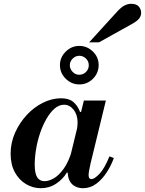

<svg xmlns="http://www.w3.org/2000/svg" viewBox="-20 -980 764 1012"><path d="M195 12Q153 12 116.5 -10Q80 -32 58 -72.5Q36 -113 36 -170Q36 -228 59.5 -280.5Q83 -333 121 -374Q159 -415 206.5 -438.5Q254 -462 302 -462Q343 -462 366 -443Q389 -424 402 -390H408L386 -299Q387 -309 388 -317.5Q389 -326 389 -334Q389 -375 368 -401.5Q347 -428 318 -428Q291 -428 267.5 -407.5Q244 -387 224.5 -353Q205 -319 191 -277.5Q177 -236 170 -193Q163 -150 163 -112Q163 -66 176 -45.5Q189 -25 215 -25Q237 -25 263.5 -40Q290 -55 316 -91Q342 -127 360 -189L338 -70H332Q312 -36 276 -12Q240 12 195 12ZM417 12Q396 12 377.5 3Q359 -6 348 -25Q337 -44 337 -76Q337 -89 340 -106Q343 -123 350 -154L422 -450H538L457 -117Q452 -95 449.5 -80Q447 -65 447 -57Q447 -36 462 -36Q478 -36 504.5 -64Q531 -92 557 -156L580 -147Q566 -108 542.5 -71.5Q519 -35 487.5 -11.5Q456 12 417 12ZM398 -535Q357 -535 326.5 -565Q296 -595 296 -637Q296 -678 326.5 -708Q357 -738 398 -738Q439 -738 469.5 -708.5Q500 -679 500 -637Q500 -595 470 -565Q440 -535 398 -535ZM397 -586Q419 -586 433.5 -601Q448 -616 448 -636Q448 -657 433 -671.5Q418 -686 398 -686Q378 -686 363 -671Q348 -656 348 -636Q348 -617 362.5 -601.5Q377 -586 397 -586ZM450 -757 593 -914Q619 -943 637 -951.5Q655 -960 671 -960Q699 -960 711.5 -945.5Q724 -931 724 -912Q724 -896 713.5 -882.5Q703 -869 678 -855L502 -757Z"/></svg>

Font: Libre Bodoni Medium
Style: Italic
Weight: 500
Italic angle: -13°
Designer: Pablo Impallari, Rodrigo Fuenzalida
Foundry: Impallari Type
Version: Version 2.005;gftools[0.9.23]